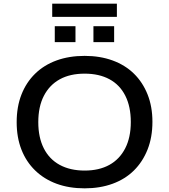

<svg xmlns="http://www.w3.org/2000/svg" viewBox="-20 -1019 923 1048"><path d="M442 9Q357 9 289 -16Q221 -41 172 -88.5Q123 -136 97 -202.5Q71 -269 71 -352Q71 -436 97 -502.5Q123 -569 171.5 -616.5Q220 -664 288.5 -689Q357 -714 442 -714Q526 -714 594.5 -689Q663 -664 711 -617Q759 -570 785.5 -503.5Q812 -437 812 -354Q812 -270 785.5 -203Q759 -136 711 -88.5Q663 -41 594.5 -16Q526 9 442 9ZM442 -88Q521 -88 577 -119Q633 -150 663.5 -209.5Q694 -269 694 -353Q694 -437 664 -496.5Q634 -556 577.5 -586.5Q521 -617 442 -617Q362 -617 306 -586Q250 -555 219.5 -496Q189 -437 189 -352Q189 -269 219 -209.5Q249 -150 306 -119Q363 -88 442 -88ZM265 -927V-999H618V-927ZM279 -789V-876H392V-789ZM490 -789V-876H603V-789Z"/></svg>

Font: Nunito Sans 10pt SemiExpanded SemiBold
Style: Regular
Weight: 600
Width: 6
Designer: Vernon Adams
Foundry: Vernon Adams
Version: Version 3.101;gftools[0.9.27]